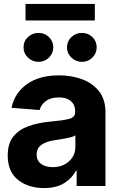

<svg xmlns="http://www.w3.org/2000/svg" viewBox="-20 -929 591 959"><path d="M199.7 10.3Q121.6 10.3 70.1 -30.5Q18.6 -71.3 18.6 -152.3Q18.6 -213.4 47.4 -248Q76.2 -282.7 122.8 -299.1Q169.4 -315.4 223.6 -320.8Q294.4 -327.1 325 -335Q355.5 -342.8 355.5 -369.1V-371.6Q355.5 -405.3 334.2 -423.8Q313 -442.4 274.4 -442.4Q233.9 -442.4 209.5 -424.6Q185.1 -406.7 177.7 -379.4L37.6 -390.6Q53.2 -465.3 115 -509Q176.8 -552.7 275.4 -552.7Q335.9 -552.7 388.7 -533.7Q441.4 -514.6 474.1 -473.9Q506.8 -433.1 506.8 -368.2V0H362.8V-76.2H358.9Q338.9 -37.6 299.6 -13.7Q260.3 10.3 199.7 10.3ZM243.2 -94.2Q293 -94.2 324.7 -123.3Q356.4 -152.3 356.4 -194.8V-252.9Q347.2 -246.6 328.6 -242.2Q310.1 -237.8 289.1 -234.4Q268.1 -231 252 -228.5Q211.4 -222.7 187.3 -205.8Q163.1 -189 163.1 -157.2Q163.1 -126 185.5 -110.1Q208 -94.2 243.2 -94.2ZM172.4 -620.1Q141.6 -620.1 119.4 -641.6Q97.2 -663.1 97.7 -692.4Q97.2 -722.7 119.4 -743.7Q141.6 -764.6 172.4 -764.6Q203.1 -764.6 224.6 -743.7Q246.1 -722.7 246.1 -692.4Q246.1 -663.1 224.6 -641.6Q203.1 -620.1 172.4 -620.1ZM389.2 -620.1Q358.4 -620.1 336.4 -641.6Q314.5 -663.1 314.5 -692.4Q314.5 -722.7 336.4 -743.7Q358.4 -764.6 389.2 -764.6Q420.4 -764.6 441.7 -743.7Q462.9 -722.7 462.9 -692.4Q462.9 -663.1 441.7 -641.6Q420.4 -620.1 389.2 -620.1ZM453.6 -909.2V-826.7H107.4V-909.2Z"/></svg>

Font: Inter Tight
Style: Bold
Weight: 700
Designer: Rasmus Andersson
Foundry: rsms
Version: Version 3.004; ttfautohint (v1.8.4.7-5d5b)